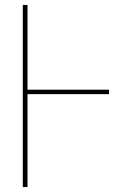

<svg xmlns="http://www.w3.org/2000/svg" viewBox="-20 -755 540 775"><path d="M72 0V-735H91V-393H420V-375H91V0Z"/></svg>

Font: Iosevka SS04 Thin
Style: Regular
Weight: 100
Monospace: yes
Designer: Belleve Invis
Foundry: Belleve Invis
Version: Version 19.0.0; ttfautohint (v1.8.4)